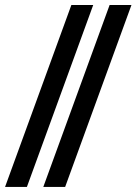

<svg xmlns="http://www.w3.org/2000/svg" viewBox="-35 -735 537 755"><path d="M135.3 0 396 -715.3H481.9L221.2 0ZM-15.1 0 245.6 -715.3H331.5L70.8 0Z"/></svg>

Font: Elstob Medium
Style: Italic
Weight: 500
Italic angle: -20°
Designer: Peter S. Baker
Version: Version 1.015